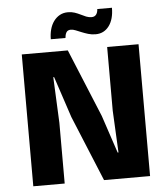

<svg xmlns="http://www.w3.org/2000/svg" viewBox="-56 -864 802 914"><g transform="rotate(-5 345.0 -407.0)"><path d="M66 -630H286L420 -305L480 -125H484L474 -326V-630H624V0H404L275 -313L210 -509H206L216 -290V0H66ZM210 -690Q210 -715 216 -737Q222 -759 234 -775.5Q246 -792 263 -801.5Q280 -811 302 -811Q320 -811 334.5 -806Q349 -801 362 -794.5Q375 -788 387 -783Q399 -778 413 -778Q427 -778 434.5 -787.5Q442 -797 443 -814H513Q513 -759 489 -727Q465 -695 425 -695Q406 -695 389.5 -700Q373 -705 358.5 -711Q344 -717 331.5 -722Q319 -727 309 -727Q293 -727 287 -716Q281 -705 280 -690Z"/></g></svg>

Font: Mukta ExtraBold
Style: Regular
Weight: 800
Designer: Girish Dalvi and Yashodeep Gholap
Foundry: Ek Type
Version: Version 2.538;PS 1.002;hotconv 16.6.51;makeotf.lib2.5.65220;